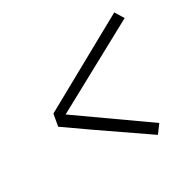

<svg xmlns="http://www.w3.org/2000/svg" viewBox="-120 -715 790 779"><g transform="rotate(-30 275.0 -325.5)"><path d="M409 -66 195 -213 75 -297 85 -353 504 -585 529 -544 126 -325 438 -105Z"/></g></svg>

Font: Lode Dark Term
Style: Italic
Weight: 400
Italic angle: -11°
Monospace: yes
Designer: Belleve Invis
Foundry: Belleve Invis
Version: Version 29.2.0